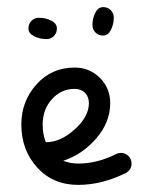

<svg xmlns="http://www.w3.org/2000/svg" viewBox="-20 -520 430 540"><path d="M270 -500Q283 -500 291.5 -491.5Q300 -483 300 -470Q300 -452 292 -436Q284 -420 270 -420Q257 -420 248.5 -428.5Q240 -437 240 -450Q240 -468 248 -484Q256 -500 270 -500ZM60 -440Q60 -453 68.5 -461.5Q77 -470 90 -470Q108 -470 124 -462Q140 -454 140 -440Q140 -427 131.5 -418.5Q123 -410 110 -410Q92 -410 76 -418Q60 -426 60 -440ZM200 0Q129 0 84.5 -49Q40 -98 40 -170Q40 -235 82.5 -282.5Q125 -330 190 -330Q232 -330 261 -301Q290 -272 290 -230Q290 -176 250.5 -130.5Q211 -85 158 -68Q177 -60 200 -60Q254 -60 307 -87Q313 -90 320 -90Q332 -90 341 -81.5Q350 -73 350 -60Q350 -42 333 -33Q266 0 200 0ZM230 -230Q230 -248 219 -259Q208 -270 190 -270Q152 -270 126 -241Q100 -212 100 -170Q100 -141 109 -120Q150 -120 190 -156Q230 -192 230 -230Z"/></svg>

Font: Pecita
Style: Book
Weight: 400
Width: 7
Version: Version 4.3